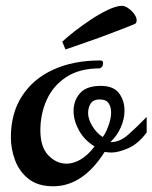

<svg xmlns="http://www.w3.org/2000/svg" viewBox="-20 -630 527 664"><path d="M164.1 14.2Q110.8 14.2 78.6 -11.5Q46.4 -37.1 32 -76.2Q17.6 -115.2 17.6 -154.8Q17.6 -238.3 56.2 -297.9Q94.7 -357.4 164.3 -389.2Q233.9 -420.9 325.7 -420.9Q335.4 -420.9 336.4 -414.6Q336.4 -407.2 335.2 -403.1Q334 -398.9 325.7 -393.6Q254.9 -393.6 209.2 -363.5Q163.6 -333.5 141.6 -284.7Q119.6 -235.8 119.6 -179.2Q119.6 -121.6 147.2 -92.8Q174.8 -64 210.4 -64Q233.4 -64 258.3 -78.1Q283.2 -92.3 307.1 -123.5Q271.5 -145.5 252.9 -179.4Q234.4 -213.4 234.4 -246.1Q234.4 -282.2 256.6 -307.6Q278.8 -333 328.6 -333Q372.6 -333 391.6 -307.6Q410.6 -282.2 410.6 -247.1Q410.6 -218.8 397.7 -189.5Q384.8 -160.2 361.8 -138.7H365.2Q394 -138.7 422.9 -163.8Q451.7 -189 487.3 -225.6V-171.9Q458.5 -132.8 424.1 -117.7Q389.6 -102.5 365.7 -102.5Q357.9 -102.5 341.8 -104.5Q266.6 14.2 164.1 14.2ZM335 -156.2Q344.7 -167 354.5 -193.6Q364.3 -220.2 364.3 -241.2Q364.3 -259.8 355.7 -272.9Q347.2 -286.1 324.2 -286.1Q303.2 -286.1 293.9 -272.5Q284.7 -258.8 284.7 -238.8Q284.7 -218.3 299.1 -194.3Q313.5 -170.4 335 -156.2ZM206.5 -459 195.3 -485.8Q211.9 -501.5 238.3 -522Q264.6 -542.5 294.4 -562.3Q324.2 -582 352.3 -595.5Q380.4 -608.9 400.4 -609.9Q412.1 -609.9 424.1 -601.3Q436 -592.8 444.3 -581.3Q452.6 -569.8 452.6 -560.1Q452.6 -548.3 443.4 -545.9L400.4 -528.8Q362.8 -514.2 324.7 -500.2Q286.6 -486.3 255.4 -475.8Q224.1 -465.3 206.5 -459Z"/></svg>

Font: Norican
Style: Regular
Weight: 400
Designer: Vernon Adams
Foundry: Vernon Adams
Version: Version 1.100; ttfautohint (v1.8.4.7-5d5b);gftools[0.9.33]